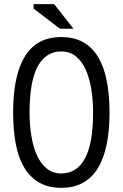

<svg xmlns="http://www.w3.org/2000/svg" viewBox="-20 -890 589 922"><path d="M43 -350Q43 -528 100 -620Q157 -712 274 -712Q337 -712 381 -686.5Q425 -661 452.5 -614Q480 -567 493 -500Q506 -433 506 -350Q506 -172 448.5 -80Q391 12 274 12Q212 12 168 -13.5Q124 -39 96 -86Q68 -133 55.5 -200Q43 -267 43 -350ZM122 -350Q122 -291 130.5 -238Q139 -185 157 -145Q175 -105 204 -81Q233 -57 274 -57Q349 -57 388 -129Q427 -201 427 -350Q427 -408 418.5 -461Q410 -514 392 -554.5Q374 -595 345 -619Q316 -643 274 -643Q200 -643 161 -571Q122 -499 122 -350ZM333 -752H268L141 -849V-870H240Z"/></svg>

Font: PT Sans Narrow
Style: Regular
Weight: 400
Width: 3
Designer: A.Korolkova, O.Umpeleva, V.Yefimov
Foundry: ParaType Ltd
Version: Version 2.003W OFL